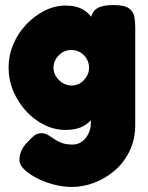

<svg xmlns="http://www.w3.org/2000/svg" viewBox="-20 -521 586 761"><path d="M265 220Q230 220 193.5 210.5Q157 201 126 185Q95 169 76 150.5Q57 132 57 114Q57 94 64.5 77Q72 60 87 44Q103 27 115 17Q127 7 144 7Q159 7 170.5 14Q182 21 194 29.5Q206 38 223.5 45Q241 52 268 52Q283 52 296 45.5Q309 39 318.5 27.5Q328 16 334 0.5Q340 -15 340 -33V-445Q344 -475 365 -488Q386 -501 429 -501Q473 -501 491 -488Q509 -475 512.5 -454.5Q516 -434 516 -412V-27Q516 32 493.5 78Q471 124 434 155.5Q397 187 353 203.5Q309 220 265 220ZM240 -6Q196 -6 155.5 -26Q115 -46 83 -81Q51 -116 32.5 -160.5Q14 -205 14 -254Q14 -301 32.5 -345Q51 -389 83.5 -423.5Q116 -458 156.5 -478.5Q197 -499 240 -499Q284 -499 312.5 -481Q341 -463 357.5 -430Q374 -397 381 -351.5Q388 -306 388 -251Q388 -175 375.5 -120Q363 -65 331 -35.5Q299 -6 240 -6ZM264 -182Q283 -182 298.5 -192Q314 -202 323.5 -218Q333 -234 333 -252Q333 -272 323.5 -288Q314 -304 298 -313.5Q282 -323 262 -323Q243 -323 227 -313Q211 -303 201.5 -287Q192 -271 192 -252Q192 -234 202 -218Q212 -202 228.5 -192Q245 -182 264 -182Z"/></svg>

Font: Fredoka Light
Style: Bold
Weight: 700
Version: Version 2.001